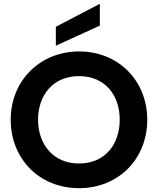

<svg xmlns="http://www.w3.org/2000/svg" viewBox="-20 -977 826 1004"><path d="M393 -122C259 -122 179 -222 179 -351C179 -481 259 -579 393 -579C528 -579 606 -481 606 -351C606 -221 528 -122 393 -122ZM393 7C599 7 750 -145 750 -351C750 -555 599 -708 394 -708C190 -708 36 -556 36 -351C36 -145 187 7 393 7ZM502 -843V-957L272 -837V-738Z"/></svg>

Font: Matrixport Bold
Style: Regular
Weight: 600
Designer: Ninad Kale (Devanagari), Jonny Pinhorn (Latin)
Foundry: Indian Type Foundry
Version: Version 2.000;PS 1.0;hotconv 1.0.79;makeotf.lib2.5.61930; tt